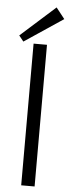

<svg xmlns="http://www.w3.org/2000/svg" viewBox="-62 -969 372 999"><g transform="rotate(5 124.0 -469.0)"><path d="M159 -740V0H89V-740ZM237 -881 35 -746 11 -776 192 -938Z"/></g></svg>

Font: Pathway Extreme 28pt Light
Style: Regular
Weight: 300
Designer: Eduardo Rodriguez Tunni
Foundry: Eduardo Rodriguez Tunni
Version: Version 1.001;gftools[0.9.26]